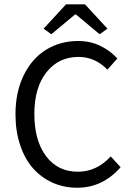

<svg xmlns="http://www.w3.org/2000/svg" viewBox="-20 -858 611 890"><path d="M337.9 12.2Q276.4 12.2 223.9 -11.2Q171.4 -34.7 133.3 -77.6Q95.2 -120.6 73.5 -185.1Q51.8 -249.5 51.8 -328.1Q51.8 -431.2 89.8 -509Q127.9 -586.9 193.6 -627.4Q259.3 -668 342.8 -668Q398.9 -668 445.3 -645.3Q491.7 -622.6 523.9 -586.9L478 -535.2Q420.4 -594.2 344.2 -594.2Q251.5 -594.2 195.3 -522.9Q139.2 -451.7 139.2 -330.1Q139.2 -206.5 193.4 -134.3Q247.6 -62 340.8 -62Q428.2 -62 493.2 -132.8L539.1 -83Q456.1 12.2 337.9 12.2ZM217.8 -699.2 182.1 -725.1 286.1 -837.9H374L478 -725.1L441.9 -699.2L332 -791H328.1Z"/></svg>

Font: Source Sans Pro
Style: Regular
Weight: 400
Designer: Paul D. Hunt
Foundry: Adobe Systems Incorporated
Version: Version 3.006;hotconv 1.0.111;makeotfexe 2.5.65597